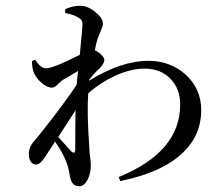

<svg xmlns="http://www.w3.org/2000/svg" viewBox="-20 -599 750 666"><path d="M255 47Q230 47 224 18Q224 17 223 15Q218 -19 210 -37Q200 -65 171 -108L138 -57Q136 -55 134 -51Q118 -28 105 -28Q94 -28 87 -38Q80 -48 80 -64Q80 -90 99 -110Q105 -118 118 -133Q206 -244 246 -305Q247 -322 251 -353Q243 -348 226 -338Q203 -325 195 -320Q190 -316 182 -308Q170 -295 161 -295Q142 -295 121.5 -314Q101 -333 95 -354Q91 -369 91 -387L102 -392Q121 -362 139 -362Q165 -362 257 -409Q258 -425 261 -455Q266 -501 266 -514Q266 -525 262 -530Q258 -535 248 -540Q236 -548 206 -554V-567Q232 -579 258 -579Q284 -579 310.5 -557.5Q337 -536 337 -517Q337 -509 330 -493Q323 -477 319 -466Q313 -448 309 -425L312 -423Q323 -418 332.5 -408Q342 -398 342 -391Q342 -380 326 -362Q311 -350 289 -322V-319Q400 -388 495 -388Q569 -388 622 -342Q678 -292 678 -217Q678 -131 616 -71Q545 -1 397 29L392 15Q605 -72 605 -236Q605 -291 571 -326Q537 -361 481 -361Q434 -361 379 -336Q327 -312 286 -275Q281 -208 290 -85V-83Q290 -71 293 -52Q295 -35 295 -26Q295 2 284 24Q272 47 255 47ZM241 -81Q241 -162 242 -217Q239 -213 234 -204Q200 -151 182 -124Q191 -114 209 -94Q223 -78 227 -74Q241 -62 241 -81Z"/></svg>

Font: GenRyuMin TW M
Style: Regular
Weight: 500
Version: Version 1.501;PS 1;hotconv 16.6.51;makeotf.lib2.5.65220